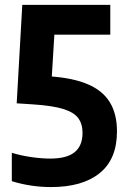

<svg xmlns="http://www.w3.org/2000/svg" viewBox="-20 -760 519 790"><path d="M190.1 9.7Q148.1 9.7 107.3 3.5Q66.5 -2.7 28.6 -14.5V-131.3Q65.6 -119.9 108.3 -113.7Q151.1 -107.5 186.6 -107.5Q255.1 -107.5 287.3 -134Q319.6 -160.4 319.6 -213.4Q319.6 -249.6 302.1 -273.7Q284.7 -297.8 240.2 -311.6Q195.7 -325.4 114.8 -330.6L48.7 -334.9L71.7 -740H433.8V-617.4H142L207.9 -685.5L190.1 -395.8L119.8 -450L186 -445.7Q280.8 -439.3 341.8 -413.1Q402.8 -387 432 -339Q461.3 -291.1 461.3 -219.4Q461.3 -105 390.2 -47.7Q319.2 9.7 190.1 9.7Z"/></svg>

Font: Encode Sans Condensed Thin
Style: Regular
Weight: 100
Width: 3
Designer: Multiple Designers
Foundry: Impallari Type
Version: Version 3.002